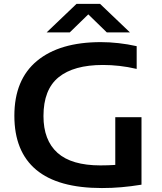

<svg xmlns="http://www.w3.org/2000/svg" viewBox="-20 -968 838 996"><path d="M508.5 7.5Q281 7.5 167.8 -87.2Q54.5 -182 54.5 -367.5Q54.5 -555 172 -652.2Q289.5 -749.5 503 -749.5Q548 -749.5 595 -744.2Q642 -739 689 -728.5V-610.5Q642 -621.5 598.8 -626.2Q555.5 -631 514 -631Q362.5 -631 284 -567.2Q205.5 -503.5 205.5 -366Q205.5 -240.5 278.2 -175.2Q351 -110 501 -110Q540 -110 578 -112.5V-360H714V-10Q658.5 -1 609.5 3.2Q560.5 7.5 508.5 7.5ZM222 -800 377 -948H499L654 -800H534L438 -893.5L342 -800Z"/></svg>

Font: Encode Sans Expanded Expanded SemiBold
Style: Regular
Weight: 600
Width: 7
Designer: Multiple Designers
Foundry: Impallari Type
Version: Version 3.000; ttfautohint (v1.8.3) -l 8 -r 50 -G 200 -x 14 